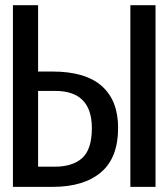

<svg xmlns="http://www.w3.org/2000/svg" viewBox="-20 -727 655 747"><path d="M128.2 -706.7V-448.7H183.6Q311.8 -448.7 375.6 -392.6Q439.5 -336.4 439.5 -229.7Q439.5 -112.8 372.6 -56.4Q305.6 0 185.6 0H30.3V-706.7ZM585.1 -706.7V0H487.2V-706.7ZM194.4 -373.3H128.2V-78.5H193.3Q262.6 -78.5 300 -112.3Q337.4 -146.2 337.4 -228.7Q337.4 -373.3 194.4 -373.3Z"/></svg>

Font: Fira Code Retina
Style: Regular
Weight: 450
Monospace: yes
Designer: Carrois Corporate, Edenspiekermann AG, Nikita Prokopov
Foundry: Carrois Corporate, Edenspiekermann AG, Nikita Prokopov
Version: Version 6.002